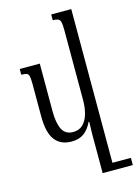

<svg xmlns="http://www.w3.org/2000/svg" viewBox="-145 -837 824 1156"><g transform="rotate(-15 267.0 -258.5)"><path d="M216 11Q148 11 112.5 -35Q77 -81 77 -184V-386Q77 -418 73.5 -433Q70 -448 59 -452Q48 -456 26 -456V-492H151V-194Q151 -122 171 -82Q191 -42 240 -42Q277 -42 300.5 -65Q324 -88 335 -126.5Q346 -165 346 -212V-648Q346 -683 342 -699Q338 -715 326.5 -719.5Q315 -724 294 -724V-760H419V198H534V243H346V-2Q346 -21 347 -39.5Q348 -58 348 -77H344Q324 -34 293.5 -11.5Q263 11 216 11Z"/></g></svg>

Font: Noto Serif Armenian Condensed
Style: Regular
Weight: 400
Width: 3
Designer: Monotype Design Team
Foundry: Monotype Imaging Inc.
Version: Version 2.008; ttfautohint (v1.8.4.7-5d5b)